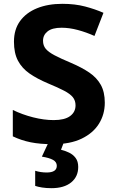

<svg xmlns="http://www.w3.org/2000/svg" viewBox="-20 -744 606 1004"><path d="M528 -207Q528 -146 497.5 -97Q467 -48 407 -19Q347 10 257 10Q189 10 140 0Q91 -10 47 -31V-169Q96 -145 153 -130.5Q210 -116 261 -116Q318 -116 346.5 -137Q375 -158 375 -193Q375 -218 361 -235.5Q347 -253 315.5 -269.5Q284 -286 231 -308Q174 -332 134.5 -359.5Q95 -387 74 -426.5Q53 -466 53 -526Q53 -590 85 -634Q117 -678 174 -701Q231 -724 306 -724Q372 -724 425 -710Q478 -696 521 -677L474 -556Q432 -575 387.5 -587Q343 -599 302 -599Q253 -599 229 -580Q205 -561 205 -531Q205 -506 219 -489Q233 -472 265 -455Q297 -438 352 -415Q408 -391 447 -364.5Q486 -338 507 -300.5Q528 -263 528 -207ZM389 129Q389 180 352 210Q315 240 249 240Q222 240 200 236.5Q178 233 164 228V149Q193 158 224 158Q277 158 277 123Q277 103 257 92Q237 81 199 75L234 0H314L299 39Q320 44 341 54Q362 64 375.5 82Q389 100 389 129Z"/></svg>

Font: Noto Sans Meetei Mayek
Style: Bold
Weight: 700
Designer: Monotype Design Team and Neelakash Kshetrimayum
Foundry: Monotype Imaging Inc.
Version: Version 2.002; ttfautohint (v1.8.4.7-5d5b)